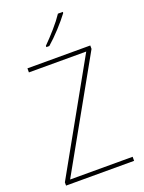

<svg xmlns="http://www.w3.org/2000/svg" viewBox="-174 -1031 832 1111"><g transform="rotate(-20 242.5 -475.5)"><path d="M452 0H33V-20L408 -689H55V-714H442V-693L67 -25H452ZM359 -944Q333 -909 293.5 -866Q254 -823 218 -792H200V-800Q234 -834 270 -875Q306 -916 329 -951H359Z"/></g></svg>

Font: Noto Sans SemiCondensed Thin
Style: Regular
Weight: 100
Width: 4
Designer: Monotype Design Team
Foundry: Monotype Imaging Inc.
Version: Version 2.013; ttfautohint (v1.8.4.7-5d5b)